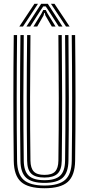

<svg xmlns="http://www.w3.org/2000/svg" viewBox="-20 -985 468 1012"><path d="M214.5 7.2Q128.8 7.2 91.1 -26.2Q53.5 -59.8 52.5 -137Q50.5 -298.8 50.5 -465.1Q50.5 -631.5 52.5 -800H70Q68.2 -641.2 68 -473.1Q67.8 -305 70 -137.2Q71 -66.8 104.9 -36.9Q138.8 -7 214.5 -7Q289.5 -7 323.4 -36.9Q357.2 -66.8 358.2 -137.2Q360.5 -301 360.2 -467.4Q360 -633.8 358.2 -800H376Q377.8 -633.8 378 -468.8Q378.2 -303.8 376 -137Q374.8 -59.8 337.2 -26.2Q299.8 7.2 214.5 7.2ZM214.5 -21Q147.5 -21 118 -48Q88.5 -75 87.8 -137.5Q85.5 -303.2 85.6 -468.4Q85.8 -633.5 87.8 -800H105.2Q103.5 -639.8 103.2 -472.2Q103 -304.8 105.2 -137.8Q106 -82.5 131.5 -58.9Q157 -35.2 214.5 -35.2Q271.5 -35.2 296.9 -58.9Q322.2 -82.5 323 -137.8Q325.2 -301.5 325 -467.5Q324.8 -633.5 323 -800H340.8Q342.5 -633.2 342.8 -468.8Q343 -304.2 340.8 -137.5Q339.8 -75 310.4 -48Q281 -21 214.5 -21ZM214.5 -49.2Q166.2 -49.2 144.9 -69.8Q123.5 -90.2 123 -138Q120.8 -303.8 120.9 -468.6Q121 -633.5 123 -800H140.5Q138.8 -641.2 138.5 -472.8Q138.2 -304.2 140.5 -138.2Q141.2 -98.8 158 -81Q174.8 -63.2 214.5 -63.2Q253.8 -63.2 270.5 -81Q287.2 -98.8 287.8 -138.2Q290 -303 289.8 -468.2Q289.5 -633.5 287.8 -800H305.5Q307.2 -632.8 307.5 -468.5Q307.8 -304.2 305.5 -138Q304.8 -90 283.2 -69.6Q261.8 -49.2 214.5 -49.2ZM81.8 -845 161.5 -965H180.2L101 -845ZM119.2 -845 197 -965H232L309.5 -845H290L237.2 -927L221 -951.2H208L191.5 -926.8L139 -845ZM328 -845 248.5 -965H267.2L347 -845ZM156.2 -845 198.2 -913.2 208 -932.2H221.2L231 -913.2L273 -845H253.2L219.2 -903.5L216 -917H213L209.5 -903.5L176 -845Z"/></svg>

Font: Big Shoulders Inline Text Medium
Style: Regular
Weight: 500
Designer: Patric King
Foundry: XO Type Co
Version: Version 1.000